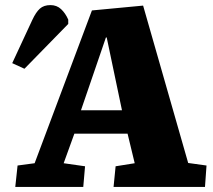

<svg xmlns="http://www.w3.org/2000/svg" viewBox="-20 -734 835 754"><path d="M542 -712 719 -94 791 -84 785 0H426L434 -81L509 -93L481 -209H272L230 -93L314 -81L307 0H40L49 -84L116 -93L341 -693ZM298 -301H459L399 -587H396ZM76 -464 28 -486 107 -656Q121 -686 136.5 -700Q152 -714 178 -714Q203 -714 220 -698Q237 -682 248 -657V-640Z"/></svg>

Font: Literata 12pt ExtraBold
Style: Italic
Weight: 800
Italic angle: -2°
Designer: Latin by Veronika Burian and Jose Scaglione. Greek by Irene Vlachou. Cyrillic by Vera Evstafieva
Foundry: TypeTogether
Version: Version 3.002